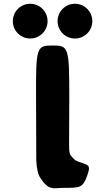

<svg xmlns="http://www.w3.org/2000/svg" viewBox="-20 -994 556 1017"><path d="M140 -974C191 -974 232 -933 232 -882C232 -831 191 -790 140 -790C89 -790 48 -831 48 -882C48 -933 89 -974 140 -974ZM377 -974C428 -974 469 -933 469 -882C469 -831 428 -790 377 -790C326 -790 285 -831 285 -882C285 -933 326 -974 377 -974ZM259 -753C173 -753 170 -745 171 -476C172 -207 172 -199 172 -183V-167V-148C174 -103 180 -73 194 -51C239 18 265 2 311 1C403 1 418 3 442 -64C458 -111 456 -117 418 -130C380 -142 377 -144 357 -168C341 -186 347 -199 347 -472C347 -745 344 -753 259 -753Z"/></svg>

Font: Hussar Print
Style: Bold
Weight: 700
Foundry: Cannot Into Space Fonts
Version: Version 2.00